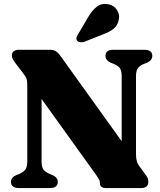

<svg xmlns="http://www.w3.org/2000/svg" viewBox="-20 -952 811 972"><path d="M272.5 -30.5Q272.5 -16.5 263.2 -8.5Q254 -0.5 234 0H75Q55 -0.5 45.2 -8.5Q35.5 -16.5 35.5 -30.5Q35.5 -54 62.5 -65.5L76.5 -71Q99.5 -81 108.8 -94Q118 -107 118 -134.5V-525Q118 -543 114.5 -553Q111 -563 98 -580L58 -632.5Q48 -646.5 44 -654.5Q40 -662.5 40 -671Q40 -685 49.5 -692.5Q59 -700 74.5 -700H230.5Q249 -700 260.8 -693.8Q272.5 -687.5 285 -670.5L624 -198L596 -118.5V-565.5Q596 -592.5 587.8 -605.5Q579.5 -618.5 554.5 -629L541 -634.5Q514 -647 514 -669.5Q514 -684 523.5 -692Q533 -700 553 -700H711.5Q731.5 -700 741.2 -692Q751 -684 751 -669.5Q751 -646.5 724 -634.5L710 -629Q687 -619.5 677.8 -606.5Q668.5 -593.5 668.5 -565.5V-172.5Q668.5 -153.5 671.8 -139.2Q675 -125 683.5 -113.5L714.5 -71Q726.5 -55 728.8 -47Q731 -39 731 -30.5Q731 -16.5 721.8 -8.2Q712.5 0 696.5 0H516.5Q486 0 486 -24.5Q486 -33 482.5 -41.2Q479 -49.5 463 -71.5L126.5 -540L190.5 -580.5V-134Q190.5 -108 199 -95Q207.5 -82 232 -71L246 -65.5Q272.5 -53.5 272.5 -30.5ZM427 -866.5Q447 -900.5 471.2 -918.8Q495.5 -937 528 -930.5Q558 -924.5 572.5 -901Q587 -877.5 581.5 -853.5Q576.5 -824.5 556 -807.2Q535.5 -790 500 -777.5L407 -740.5Q397.5 -737.5 387.2 -738.2Q377 -739 371 -745.5Q365 -753 367.2 -761Q369.5 -769 375 -778Z"/></svg>

Font: Fraunces ExtraBold
Style: Regular
Weight: 800
Version: Version 1.000;[b76b70a41]